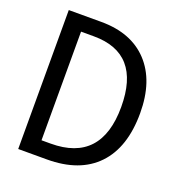

<svg xmlns="http://www.w3.org/2000/svg" viewBox="-130 -821 859 927"><g transform="rotate(20 300.0 -357.0)"><path d="M65.9 0V-713.9H232.9Q387.7 -713.9 473.9 -621.6Q560.1 -529.3 560.1 -363.8Q560.1 -187.5 470.7 -93.8Q381.3 0 212.9 0ZM157.2 -636.2V-78.1H204.1Q463.9 -78.1 463.9 -360.8Q463.9 -636.2 223.1 -636.2Z"/></g></svg>

Font: Droid Sans Mono
Style: Regular
Weight: 400
Monospace: yes
Version: Version 1.00 build 112